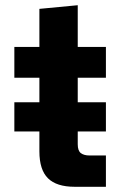

<svg xmlns="http://www.w3.org/2000/svg" viewBox="-20 -716 476 736"><path d="M35 -212V-324H386V-212ZM266 0Q197 0 164 -32.5Q131 -65 131 -136V-418H35V-536H131V-682L278 -696V-536H386V-418H278V-163Q278 -138 290 -129Q302 -120 323 -120H386V0Z"/></svg>

Font: Mona Sans ExtraLight
Style: Bold
Weight: 700
Version: Version 2.000